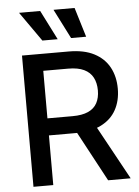

<svg xmlns="http://www.w3.org/2000/svg" viewBox="-62 -1012 770 1060"><g transform="rotate(-5 322.5 -482.0)"><path d="M79.9 0V-727.3H339.1Q423.7 -727.3 479.6 -698.2Q535.5 -669 563.2 -617.7Q590.9 -566.4 590.9 -499.3Q590.9 -432.5 563 -381.9Q535.2 -331.3 479.2 -303.3Q423.3 -275.2 338.8 -275.2H142.4V-369.7H328.8Q382.1 -369.7 415.7 -384.9Q449.2 -400.2 464.8 -429.3Q480.5 -458.5 480.5 -499.3Q480.5 -540.5 464.7 -570.7Q448.9 -600.9 415.3 -617Q381.7 -633.2 327.4 -633.2H189.6V0ZM438.9 -328.1 618.6 0H493.6L317.5 -328.1ZM199.2 -800.1 84.2 -963.8H201.3L284.1 -800.1ZM358.3 -800.1 275.2 -963.8H392L441.8 -800.1Z"/></g></svg>

Font: InterMG Medium
Style: Regular
Weight: 500
Designer: Rasmus Andersson
Foundry: rsms
Version: Version 3.019;December 26, 2023;FontCreator 15.0.0.2955 64-b